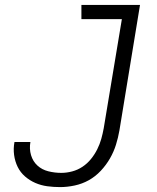

<svg xmlns="http://www.w3.org/2000/svg" viewBox="-20 -755 640 783"><path d="M225 8Q198 8 172.5 4.5Q147 1 124 -9Q101 -19 82 -35.5Q63 -52 52 -74.5Q41 -97 37.5 -123Q34 -149 39 -176H104Q99 -148 106.5 -122.5Q114 -97 132.5 -80Q151 -63 177 -56.5Q203 -50 230 -50Q252 -50 274.5 -56Q297 -62 316.5 -75Q336 -88 351 -106.5Q366 -125 376.5 -146Q387 -167 393 -188.5Q399 -210 403 -232L477 -677H312V-735H551L467 -223Q462 -194 453 -165Q444 -136 428.5 -109Q413 -82 391 -58.5Q369 -35 342 -20Q315 -5 284.5 1.5Q254 8 225 8Z"/></svg>

Font: Iosevka Light Extended Oblique
Style: Regular
Weight: 300
Width: 7
Italic angle: -9°
Monospace: yes
Designer: Belleve Invis
Foundry: Belleve Invis
Version: Version 32.5.0; ttfautohint (v1.8.4)